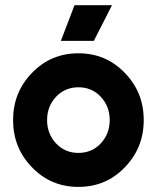

<svg xmlns="http://www.w3.org/2000/svg" viewBox="-20 -721 615 753"><path d="M287.7 -512Q179.3 -512 105.7 -435.3Q31.3 -359.3 31.3 -250Q31.3 -141 105.7 -64.7Q179.3 12 287.7 12Q395.7 12 469.3 -64.7Q543.7 -141 543.7 -250Q543.7 -359.3 469.3 -435.3Q395.7 -512 287.7 -512ZM287.7 -378.7Q340.3 -378.7 375.3 -341.3Q410.3 -304 410.3 -250Q410.3 -196.3 375.3 -158.7Q340.3 -121.3 287.7 -121.3Q234.7 -121.3 199.7 -158.7Q164.7 -196.3 164.7 -250Q164.7 -304 199.7 -341.3Q234.7 -378.7 287.7 -378.7ZM218.7 -560.7H348L419.3 -700.7H272.3Z"/></svg>

Font: Unageo Variable
Style: Regular
Weight: 300
Designer: Richard Sepsi
Foundry: Richard Sepsi
Version: Version 2.200